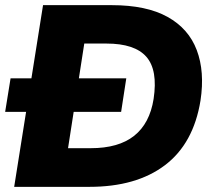

<svg xmlns="http://www.w3.org/2000/svg" viewBox="-30 -725 831 745"><path d="M0 0ZM25 0 137 -705H404Q538 -705 620 -659.5Q702 -614 733.5 -530.5Q765 -447 748 -335Q721 -168 610 -84Q499 0 317 0ZM234 -150H322Q430 -150 490.5 -198Q551 -246 566 -341Q583 -453 538 -504.5Q493 -556 383 -556H297ZM-10 -291 11 -421H460L440 -291Z"/></svg>

Font: Winston ExtraBold
Style: Italic
Weight: 800
Italic angle: -9°
Designer: Original fonts by Vernon Adams / Changes by Cristiano Sobral
Foundry: Original fonts by Vernon Adams / Changes by Cristiano Sobral
Version: Version 2.503;July 17, 2020;FontCreator 13.0.0.2655 64-bit